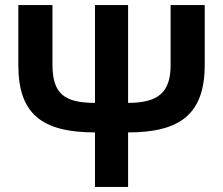

<svg xmlns="http://www.w3.org/2000/svg" viewBox="-20 -734 877 754"><path d="M353 0H483V-214C690 -214 784 -288 784 -480V-714H650V-478C650 -370 600 -330 483 -330V-714H353V-330C234 -330 186 -365 186 -480V-714H52V-478C52 -289 142 -214 353 -214Z"/></svg>

Font: Kathrein 75 Bold
Style: Regular
Weight: 700
Designer: Lazydogs Typefoundry, based on Open Sans by Ascender Corporation
Foundry: Lazydogs Typefoundry
Version: Version 1.003;PS 001.003;hotconv 1.0.88;makeotf.lib2.5.64775